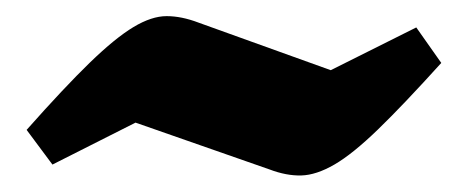

<svg xmlns="http://www.w3.org/2000/svg" viewBox="-20 -400 567 238"><path d="M45 -196 13 -239Q60 -292 91.5 -322.5Q123 -353 145.5 -366.5Q168 -380 186.5 -380Q205 -380 226 -372L390 -313L496 -366L527 -322Q480 -270 448.5 -239.5Q417 -209 394.5 -196Q372 -183 353.5 -182.5Q335 -182 314 -190L148 -248Z"/></svg>

Font: Piazzolla SC Black
Style: Italic
Weight: 900
Italic angle: -11.3°
Designer: Juan Pablo del Peral
Foundry: Huerta Tipografica
Version: Version 1.330